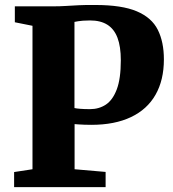

<svg xmlns="http://www.w3.org/2000/svg" viewBox="-20 -769 712 789"><path d="M113.5 -73.5V-663L41 -677.5V-743H203Q226 -743 250.2 -744.5Q274.5 -746 304 -747.5Q333.5 -749 372 -748.5Q481 -748.5 542.2 -722.5Q603.5 -696.5 628.5 -646.5Q653.5 -596.5 653.5 -525Q653.5 -440 619.2 -379.8Q585 -319.5 518.2 -287.8Q451.5 -256 355.5 -256Q341.5 -256 327 -256.5Q312.5 -257 301.8 -257.8Q291 -258.5 286.5 -259V-73.5L414 -62.5V0H38V-62ZM286 -325Q294.5 -323 310.5 -321.8Q326.5 -320.5 350 -320.5Q386.5 -320.5 414.8 -339Q443 -357.5 459.8 -401.5Q476.5 -445.5 476.5 -521.5Q476.5 -577.5 462.8 -613.8Q449 -650 421 -667.5Q393 -685 350 -685Q332.5 -685 321 -684Q309.5 -683 301.8 -681.8Q294 -680.5 286 -679Z"/></svg>

Font: Merriweather 28pt Black
Style: Regular
Weight: 900
Version: Version 2.100